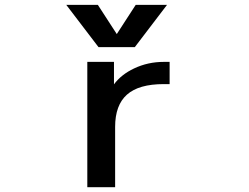

<svg xmlns="http://www.w3.org/2000/svg" viewBox="-20 -781 1040 802"><path d="M688.5 -429.7H664.1Q559.6 -429.7 510.3 -385.7Q460.9 -341.8 460.9 -251V1H344.7V-522.5H456.1V-428.7Q486.3 -469.7 540 -495.1Q597.7 -522.5 664.1 -522.5H688.5ZM467.8 -638.7 546.9 -760.7H677.7L543 -584H391.6L256.8 -760.7H388.7Z"/></svg>

Font: Gen Shin Gothic Monospace Medium
Style: Regular
Weight: 500
Designer: [Source Han Sans]
Ryoko NISHIZUKA  (kana & ideographs); Paul D. Hunt (Latin, Greek & Cyrillic); Wenlong ZHANG  (bopomofo
Version: Version 1.002.20150607